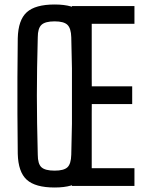

<svg xmlns="http://www.w3.org/2000/svg" viewBox="-20 -827 655 854"><path d="M223 7Q137 7 99 -27.5Q61 -62 59 -143Q58 -240 57.5 -321Q57 -402 57.5 -482.5Q58 -563 59 -657Q61 -738 99 -772.5Q137 -807 223 -807Q307 -807 345 -772.5Q383 -738 385 -657Q387 -562 388 -482Q389 -402 388 -321Q387 -240 385 -143Q383 -62 345 -27.5Q307 7 223 7ZM223 -68Q264 -68 280 -83Q296 -98 297 -139Q299 -213 300 -276.5Q301 -340 301 -400Q301 -460 300 -523Q299 -586 297 -661Q296 -701 280 -716.5Q264 -732 223 -732Q181 -732 164.5 -716.5Q148 -701 148 -661Q146 -588 145 -525Q144 -462 144 -402.5Q144 -343 145 -279Q146 -215 148 -139Q148 -98 164.5 -83Q181 -68 223 -68ZM300 0V-800H578V-721H388V-443H568V-364H388V-79H578V0Z"/></svg>

Font: Big Shoulders Text Medium
Style: Regular
Weight: 500
Designer: Patric King
Foundry: XO Type Co
Version: Version 1.000; ttfautohint (v1.8.2)